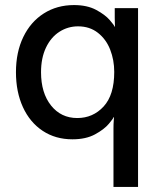

<svg xmlns="http://www.w3.org/2000/svg" viewBox="-20 -538 641 758"><path d="M272 -518Q324 -518 359.5 -499Q395 -480 413.5 -458.5Q432 -437 432 -433H434Q434 -436 433.5 -445Q433 -454 433 -468V-506H525V200H428V-31Q428 -49 429 -60.5Q430 -72 430 -75H428Q428 -71 409.5 -49Q391 -27 355 -7.5Q319 12 266 12Q199 12 148.5 -21.5Q98 -55 70.5 -115Q43 -175 43 -253Q43 -332 72 -392Q101 -452 153 -485Q205 -518 272 -518ZM285 -72Q347 -72 389 -117.5Q431 -163 431 -254Q431 -301 415 -342Q399 -383 366.5 -408.5Q334 -434 288 -434Q248 -434 214.5 -412.5Q181 -391 161.5 -350Q142 -309 142 -253Q142 -171 181.5 -121.5Q221 -72 285 -72Z"/></svg>

Font: Museo Sans Medium
Style: Regular
Weight: 500
Designer: Jos Buivenga
Foundry: Jos Buivenga & Rosetta Type Foundry (extension, remastering)
Version: Version 3.600;PS 1.000;hotconv 1.0.88;makeotf.lib2.5.647800;